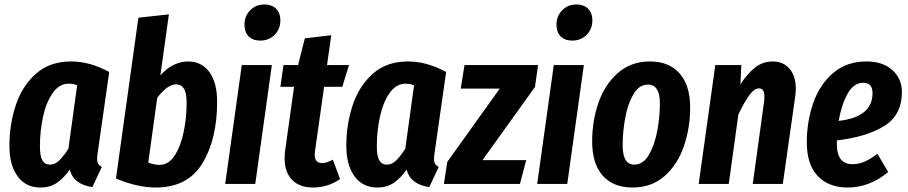

<svg xmlns="http://www.w3.org/2000/svg" viewBox="-20 -820 4047 856"><path d="M467 -499 416 -142Q413 -124 413 -111Q413 -98 417.5 -90Q422 -82 434 -76L392 14Q353 9 326.5 -10Q300 -29 291 -64Q263 -24 232.5 -4Q202 16 160 16Q95 16 58.5 -34Q22 -84 22 -170Q22 -266 50.5 -351.5Q79 -437 140.5 -491.5Q202 -546 297 -546Q381 -546 467 -499ZM158 -168Q158 -124 169 -105Q180 -86 203 -86Q225 -86 244 -104.5Q263 -123 285 -157L324 -440Q305 -447 287 -447Q244 -447 215 -405.5Q186 -364 172 -300Q158 -236 158 -168Z M948 -366Q948 -200 882.5 -92Q817 16 674 16Q593 16 497 -24L597 -741L733 -756L695 -484Q720 -513 752 -529.5Q784 -546 818 -546Q879 -546 913.5 -499Q948 -452 948 -366ZM681 -384 641 -95Q668 -85 691 -85Q732 -85 759 -127Q786 -169 799 -232.5Q812 -296 812 -360Q812 -406 800 -425Q788 -444 765 -444Q745 -444 723 -427.5Q701 -411 681 -384Z M1118 0H984L1058 -530H1192ZM1070 -709Q1070 -749 1095.5 -774.5Q1121 -800 1158 -800Q1192 -800 1211 -781Q1230 -762 1230 -730Q1230 -690 1204 -664.5Q1178 -639 1141 -639Q1107 -639 1088.5 -658Q1070 -677 1070 -709Z M1384 -144Q1383 -139 1383 -131Q1383 -93 1416 -93Q1436 -93 1464 -108L1496 -22Q1470 -3 1438.5 6.5Q1407 16 1376 16Q1315 16 1282 -18.5Q1249 -53 1249 -113Q1249 -135 1251 -147L1291 -433H1230L1244 -530H1309L1339 -649L1457 -663L1438 -530H1536L1506 -433H1425Z M1969 -499 1918 -142Q1915 -124 1915 -111Q1915 -98 1919.5 -90Q1924 -82 1936 -76L1894 14Q1855 9 1828.5 -10Q1802 -29 1793 -64Q1765 -24 1734.5 -4Q1704 16 1662 16Q1597 16 1560.5 -34Q1524 -84 1524 -170Q1524 -266 1552.5 -351.5Q1581 -437 1642.5 -491.5Q1704 -546 1799 -546Q1883 -546 1969 -499ZM1660 -168Q1660 -124 1671 -105Q1682 -86 1705 -86Q1727 -86 1746 -104.5Q1765 -123 1787 -157L1826 -440Q1807 -447 1789 -447Q1746 -447 1717 -405.5Q1688 -364 1674 -300Q1660 -236 1660 -168Z M2365 -432 2131 -106H2326L2298 0H1959L1974 -98L2208 -425H2034L2051 -530H2379Z M2509 0H2375L2449 -530H2583ZM2461 -709Q2461 -749 2486.5 -774.5Q2512 -800 2549 -800Q2583 -800 2602 -781Q2621 -762 2621 -730Q2621 -690 2595 -664.5Q2569 -639 2532 -639Q2498 -639 2479.5 -658Q2461 -677 2461 -709Z M2620 -190Q2620 -280 2648 -361.5Q2676 -443 2734.5 -494.5Q2793 -546 2878 -546Q2963 -546 3010 -492.5Q3057 -439 3057 -340Q3057 -251 3029.5 -169.5Q3002 -88 2944 -36Q2886 16 2800 16Q2714 16 2667 -37Q2620 -90 2620 -190ZM2922 -359Q2922 -443 2869 -443Q2829 -443 2803.5 -399Q2778 -355 2767 -292.5Q2756 -230 2756 -172Q2756 -86 2808 -86Q2848 -86 2873.5 -130.5Q2899 -175 2910.5 -238Q2922 -301 2922 -359Z M3528 -424Q3528 -406 3525 -388L3470 0H3336L3387 -370Q3388 -377 3388 -390Q3388 -426 3364 -426Q3343 -426 3321 -396Q3299 -366 3272 -310L3229 0H3095L3169 -530H3285L3281 -444Q3312 -492 3346.5 -519Q3381 -546 3425 -546Q3472 -546 3500 -513.5Q3528 -481 3528 -424Z M4001 -410Q4001 -306 3921 -257.5Q3841 -209 3711 -194V-180Q3711 -132 3728.5 -110Q3746 -88 3780 -88Q3808 -88 3833.5 -99Q3859 -110 3892 -134L3940 -53Q3856 16 3760 16Q3674 16 3625.5 -35.5Q3577 -87 3577 -185Q3577 -279 3606 -361.5Q3635 -444 3695 -495Q3755 -546 3843 -546Q3916 -546 3958.5 -507.5Q4001 -469 4001 -410ZM3870 -405Q3870 -451 3829 -451Q3786 -451 3759 -402.5Q3732 -354 3719 -281Q3870 -298 3870 -405Z"/></svg>

Font: Fira Sans Compressed SemiBold
Style: Italic
Weight: 600
Width: 1
Italic angle: -8°
Designer: bBox Type GmbH & Carrois Corporate GbR & Edenspiekermann AG
Foundry: bBox Type GmbH & Carrois Corporate GbR & Edenspiekermann AG
Version: Version 4.301